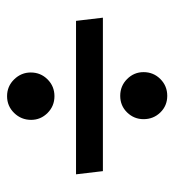

<svg xmlns="http://www.w3.org/2000/svg" viewBox="5 -538 493 543"><g transform="rotate(90 251.5 -266.5)"><path d="M251 -360Q279 -360 298 -379.5Q317 -399 317 -426Q317 -454 298 -473.5Q279 -493 251 -493Q223 -493 203.5 -473.5Q184 -454 184 -426Q184 -399 203.5 -379.5Q223 -360 251 -360ZM464 -311H30L39 -235H473ZM252 -40Q280 -40 299.5 -60Q319 -80 319 -108Q319 -135 299.5 -154.5Q280 -174 252 -174Q224 -174 204.5 -154.5Q185 -135 185 -107Q185 -80 204.5 -60Q224 -40 252 -40Z"/></g></svg>

Font: Catamaran Thin Medium
Style: Regular
Weight: 500
Version: Version 2.000